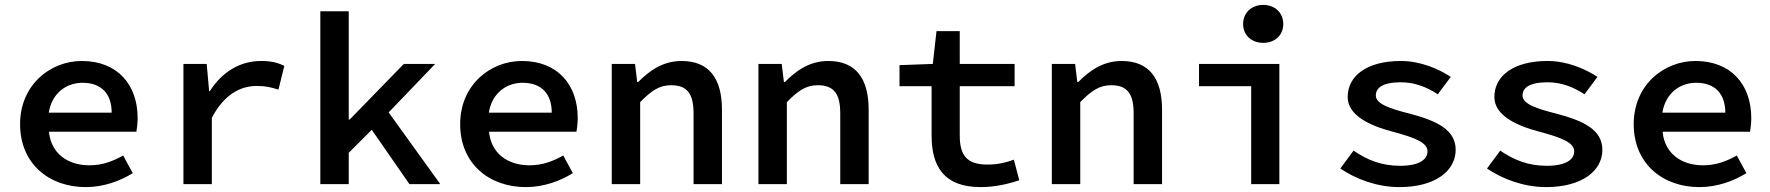

<svg xmlns="http://www.w3.org/2000/svg" viewBox="-20 -752 7228 784"><path d="M62 -245C62 -83 181 12 330 12C402 12 469 -12 522 -45L483 -117C438 -92 396 -77 345 -77C256 -77 188 -126 180 -214H537C539 -226 542 -248 542 -270C542 -406 460 -503 314 -503C186 -503 62 -406 62 -245ZM179 -292C192 -372 251 -414 317 -414C395 -414 436 -368 436 -292Z M729 0H845V-271C895 -366 961 -401 1028 -401C1065 -401 1085 -396 1117 -386L1141 -483C1112 -497 1086 -503 1046 -503C961 -503 887 -459 837 -380H834L824 -491H729Z M1288 0H1404V-128L1498 -222L1652 0H1778L1567 -293L1757 -491H1629L1408 -264H1404V-706H1288Z M1859 -245C1859 -83 1978 12 2127 12C2199 12 2266 -12 2319 -45L2280 -117C2235 -92 2193 -77 2142 -77C2053 -77 1985 -126 1977 -214H2334C2336 -226 2339 -248 2339 -270C2339 -406 2257 -503 2111 -503C1983 -503 1859 -406 1859 -245ZM1976 -292C1989 -372 2048 -414 2114 -414C2192 -414 2233 -368 2233 -292Z M2478 0H2594V-335C2639 -381 2672 -404 2720 -404C2787 -404 2812 -368 2812 -289V0H2928V-304C2928 -431 2876 -503 2763 -503C2688 -503 2632 -464 2586 -417H2582L2573 -491H2478Z M3077 0H3193V-335C3238 -381 3271 -404 3319 -404C3386 -404 3411 -368 3411 -289V0H3527V-304C3527 -431 3475 -503 3362 -503C3287 -503 3231 -464 3185 -417H3181L3172 -491H3077Z M3784 -198C3784 -72 3835 12 3984 12C4043 12 4098 -1 4142 -16L4120 -100C4088 -88 4054 -80 4012 -80C3929 -80 3899 -117 3899 -198V-400H4123V-491H3899V-625H3804L3789 -491L3653 -486V-400H3784Z M4275 0H4391V-335C4436 -381 4469 -404 4517 -404C4584 -404 4609 -368 4609 -289V0H4725V-304C4725 -431 4673 -503 4560 -503C4485 -503 4429 -464 4383 -417H4379L4370 -491H4275Z M4876 -400H5089V0H5204V-491H4876ZM5138 -577C5186 -577 5220 -608 5220 -654C5220 -700 5186 -732 5138 -732C5091 -732 5056 -700 5056 -654C5056 -608 5091 -577 5138 -577Z M5453 -64C5514 -22 5602 12 5694 12C5843 12 5924 -56 5924 -140C5924 -221 5850 -258 5736 -288C5657 -308 5598 -327 5598 -362C5598 -393 5625 -416 5701 -416C5757 -416 5807 -396 5851 -367L5904 -438C5854 -471 5780 -503 5700 -503C5561 -503 5483 -442 5483 -356C5483 -282 5570 -240 5664 -215C5763 -189 5809 -168 5809 -134C5809 -100 5774 -75 5697 -75C5621 -75 5562 -99 5507 -137Z M6052 -64C6113 -22 6201 12 6293 12C6442 12 6523 -56 6523 -140C6523 -221 6449 -258 6335 -288C6256 -308 6197 -327 6197 -362C6197 -393 6224 -416 6300 -416C6356 -416 6406 -396 6450 -367L6503 -438C6453 -471 6379 -503 6299 -503C6160 -503 6082 -442 6082 -356C6082 -282 6169 -240 6263 -215C6362 -189 6408 -168 6408 -134C6408 -100 6373 -75 6296 -75C6220 -75 6161 -99 6106 -137Z M6651 -245C6651 -83 6770 12 6919 12C6991 12 7058 -12 7111 -45L7072 -117C7027 -92 6985 -77 6934 -77C6845 -77 6777 -126 6769 -214H7126C7128 -226 7131 -248 7131 -270C7131 -406 7049 -503 6903 -503C6775 -503 6651 -406 6651 -245ZM6768 -292C6781 -372 6840 -414 6906 -414C6984 -414 7025 -368 7025 -292Z"/></svg>

Font: Source Code Pro Semibold
Style: Regular
Weight: 600
Monospace: yes
Designer: Paul D. Hunt
Foundry: Adobe Systems Incorporated
Version: Version 1.017;PS 1.000;hotconv 1.0.70;makeotf.lib2.5.5900